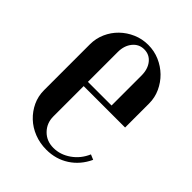

<svg xmlns="http://www.w3.org/2000/svg" viewBox="-157 -583 672 672"><g transform="rotate(45 179.0 -247.0)"><path d="M36 -360Q36 -389 47.5 -415Q59 -441 79 -460.5Q99 -480 125.5 -491.5Q152 -503 182 -503Q212 -503 238.5 -491.5Q265 -480 285 -460.5Q305 -441 317 -415Q329 -389 329 -360V-241H124V-91Q124 -58 146 -35.5Q168 -13 202 -13Q236 -13 266 -34Q296 -55 311 -90L330 -82Q310 -39 273 -15Q236 9 189 9Q157 9 129 -2Q101 -13 80.5 -32.5Q60 -52 48 -77.5Q36 -103 36 -133ZM241 -262V-410Q241 -442 225 -462Q209 -482 183 -482Q157 -482 140.5 -461.5Q124 -441 124 -410V-262Z"/></g></svg>

Font: Moniqa SemBd Heading
Style: Regular
Weight: 600
Designer: Rajesh Rajput
Foundry: Rajesh Rajput
Version: Version 1.000